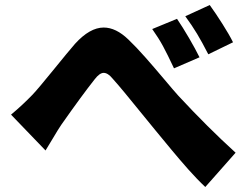

<svg xmlns="http://www.w3.org/2000/svg" viewBox="-20 -741 996 767"><path d="M687.1 -665.8Q709.2 -633.5 735.3 -588.8Q761.4 -544 777 -512.1L675.1 -468Q648.8 -524.1 631.2 -556.6Q613.6 -589.1 588.1 -625ZM817.8 -720.9Q841.3 -688.6 868.6 -645.4Q896 -602.3 910.9 -572.1L812.1 -524.1Q786.6 -573.9 767.2 -606Q747.9 -638.1 720.2 -676.1ZM24.1 -283Q68.9 -320.3 110.1 -362.9Q131.7 -385.7 192.5 -460.6Q253.2 -535.5 279.8 -566.1Q338.8 -631 394.2 -631Q443.2 -631 492.9 -583.1Q523.4 -554 560 -512.6Q596.6 -471.2 635.7 -424.7Q674.7 -378.2 692.1 -359Q810.7 -231.2 921.2 -131L800.1 6Q784.1 -8.9 765.6 -28.2Q747.2 -47.6 733 -63.4Q718.8 -79.2 697.3 -104.4Q675.8 -129.6 665.1 -142.6Q654.5 -155.5 631.4 -183.4Q608.3 -211.3 601.9 -219.1Q582 -243.3 544.9 -288.9Q507.8 -334.5 478.9 -369.7Q449.9 -404.8 430 -426.8Q411.2 -449.9 394.2 -449.9Q377.8 -449.9 358 -424Q308.2 -361.2 225.1 -242.9Q212.7 -224.8 191.4 -188.6Q170.1 -152.3 161.9 -139.9Z"/></svg>

Font: Karasuma Gothic
Style: Black
Weight: 900
Designer: Rasmus Andersson / Ryoko Nishizuka
Foundry: Genbu
Version: Version 1.00